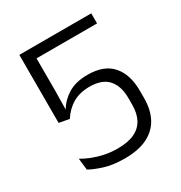

<svg xmlns="http://www.w3.org/2000/svg" viewBox="-155 -752 826 875"><g transform="rotate(-30 257.5 -314.0)"><path d="M251.5 10.5Q189 10.5 144.8 -3.8Q100.5 -18 75.5 -32.5L68.5 -93.5Q90 -80.5 117.2 -69.8Q144.5 -59 176.8 -52Q209 -45 247 -45Q300.5 -45 335 -61.2Q369.5 -77.5 386 -108.8Q402.5 -140 402.5 -184.5V-220.5Q402.5 -283 371.5 -318.2Q340.5 -353.5 274.5 -353.5Q223 -353.5 186 -332Q149 -310.5 124 -271L70.5 -281V-639H449V-586H130.5V-416.5L129 -316.5L129.5 -318Q151 -355.5 191.2 -380.2Q231.5 -405 294 -405Q380 -405 422.2 -356.8Q464.5 -308.5 464.5 -223V-183.5Q464.5 -124 441.8 -80.5Q419 -37 371.8 -13.2Q324.5 10.5 251.5 10.5Z"/></g></svg>

Font: Anek Devanagari Light
Style: Regular
Weight: 300
Designer: Kailash Malviya (Devanagari) & Yesha Goshar (Latin)
Foundry: Ek Type
Version: Version 1.003